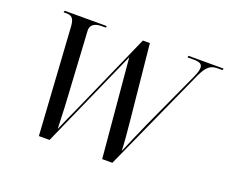

<svg xmlns="http://www.w3.org/2000/svg" viewBox="-116 -899 1287 1083"><g transform="rotate(20 527.5 -357.0)"><path d="M165 -645 206 0H270L533 -592L586 0H647L930 -627C963 -697 987 -704 1031 -704H1052L1055 -714H844L842 -704H877C915 -704 931 -696 931 -673C931 -657 925 -641 914 -615L755 -268C723 -196 693 -126 674 -81C673 -122 666 -198 659 -268L615 -707H573L362 -231C331 -162 311 -119 292 -74C290 -120 289 -179 283 -274L263 -619C262 -633 261 -646 261 -657C261 -689 287 -704 327 -704H351L354 -714H101L98 -704H111C145 -704 161 -695 165 -645Z"/></g></svg>

Font: Noto Serif Display SemiCondensed
Style: Italic
Weight: 400
Width: 4
Italic angle: -12°
Designer: Monotype Design Team
Foundry: Monotype Imaging Inc.
Version: Version 2.009